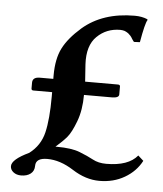

<svg xmlns="http://www.w3.org/2000/svg" viewBox="-48 -652 601 710"><g transform="rotate(5 252.5 -297.5)"><path d="M257.8 -415 262.2 -351.1H383.8Q391.6 -351.1 392.1 -345.2V-314.9Q392.1 -301.8 365.2 -301.8H262.2Q262.2 -245.6 246.1 -202.9Q230 -160.2 214.6 -142.1Q199.2 -124 173.8 -102.1H179.2Q233.4 -102.1 264.2 -90.1Q294.9 -78.1 315.9 -66.7Q336.9 -55.2 366.2 -55.2Q448.2 -55.2 481.9 -96.2L502 -78.1Q481 -38.1 439.9 -14.2Q398.9 9.8 346.2 9.8Q295.4 9.8 245.6 -22.2Q195.8 -54.2 147.9 -54.2Q105 -54.2 105 -24.9Q105 -5.9 91.6 4.6Q78.1 15.1 56.2 15.1Q39.1 15.1 27.6 6.1Q16.1 -2.9 16.1 -16.1Q16.1 -41 79.1 -70.8Q120.1 -101.6 132.1 -151.4Q144 -201.2 144 -285.2V-301.8H74.2Q67.4 -301.8 66.9 -308.1V-330.1Q66.9 -351.1 94.2 -351.1H144V-363.8Q144 -425.8 164.1 -465.3Q184.1 -504.9 231 -545.9Q305.2 -609.9 423.8 -609.9Q450.7 -609.9 471.2 -601.1L472.2 -598.1Q463.4 -585 451.2 -514.2L429.2 -513.2Q428.2 -514.2 425 -518.6Q421.9 -522.9 421.4 -523.9Q420.9 -524.9 418 -529.5Q415 -534.2 413.6 -535.2Q412.1 -536.1 408.9 -539.6Q405.8 -543 403.3 -544.4Q400.9 -545.9 397.5 -547.9Q394 -549.8 391.1 -550.8Q388.2 -551.8 383.5 -552.5Q378.9 -553.2 375 -553.2Q324.2 -553.2 289.1 -519Q253.9 -484.9 257.8 -415Z"/></g></svg>

Font: Linux Biolinum
Style: Bold
Weight: 700
Designer: Philipp H. Poll
Foundry: Philipp H. Poll
Version: Version 1.3.2 ; ttfautohint (v0.9)